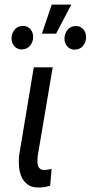

<svg xmlns="http://www.w3.org/2000/svg" viewBox="-20 -827 402 852"><path d="M296.4 -806.6H209.5L166 -677.7H229ZM31.2 -658.7C30.8 -651.4 31.7 -645 34.2 -638.7C36.1 -632.3 39.1 -627 43.5 -622.6C47.4 -617.7 52.2 -613.8 58.1 -611.3C64 -608.9 70.8 -607.4 78.1 -607.9C92.8 -608.4 104.5 -613.8 113.3 -624C121.6 -634.3 126.5 -646 127 -660.2C127.4 -667.5 126.5 -674.3 124.5 -680.7C122.1 -687 119.1 -692.4 115.2 -697.3C110.8 -701.7 106 -705.6 100.1 -708.5C94.2 -710.9 87.4 -712.4 80.1 -711.9C65.4 -711.4 53.7 -706.1 45.4 -695.8C36.6 -685.5 31.7 -672.9 31.2 -658.7ZM266.1 -657.7C265.6 -650.4 266.6 -644 269 -637.7C271 -631.3 273.9 -626 278.3 -621.6C282.2 -616.7 287.1 -612.8 293 -610.4C298.8 -607.9 305.7 -606.4 313 -606.9C327.6 -607.4 339.4 -612.8 348.1 -623C356.4 -633.3 361.3 -645 361.8 -659.2C362.3 -666.5 361.3 -673.3 359.4 -679.7C356.9 -686 354 -691.9 350.1 -696.8C345.7 -701.2 340.8 -705.1 335 -708C329.1 -710.4 322.3 -711.9 314.9 -711.4C299.8 -710.9 288.1 -705.1 279.8 -694.8C271.5 -684.6 266.6 -671.9 266.1 -657.7ZM147 -133.3 213.9 -528.3H129.9L64.5 -134.8C63 -119.6 63 -103.5 64.5 -87.4C65.9 -71.3 69.3 -56.2 75.2 -43C81.1 -29.3 89.8 -18.1 101.6 -9.3C112.8 0 127.9 4.4 147 4.9C156.2 5.4 166 4.9 175.3 3.4C184.6 2 193.4 0 202.6 -2.9L209 -77.6C203.6 -76.2 197.8 -75.2 192.4 -74.2C187 -73.2 181.2 -72.8 175.8 -72.8C167.5 -72.8 161.1 -74.7 156.7 -79.1C152.3 -83 149.4 -87.9 147.9 -94.2C146.5 -100.1 145.5 -106.4 146 -113.8C146 -120.6 146.5 -127 147 -133.3Z"/></svg>

Font: Roboto Condensed
Style: Italic
Weight: 400
Designer: Google
Version: Version 1.000;PS 001.000;hotconv 1.0.88;makeotf.lib2.5.64775